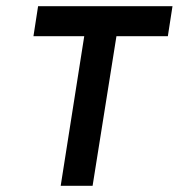

<svg xmlns="http://www.w3.org/2000/svg" viewBox="-20 -600 577 620"><path d="M252 -483 176 0H279L356 -483H522L537 -580H103L88 -483Z"/></svg>

Font: Charger Pro
Style: BlkNarObl
Weight: 900
Designer: Jasper
Foundry: Cannot Into Space Fonts
Version: Version 1.09